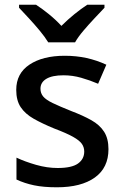

<svg xmlns="http://www.w3.org/2000/svg" viewBox="-20 -786 524 816"><path d="M441 -152Q441 -73 383 -31.5Q325 10 222 10Q165 10 124.5 1.5Q84 -7 50 -23V-116Q86 -99 133 -85.5Q180 -72 225 -72Q285 -72 311.5 -91Q338 -110 338 -142Q338 -160 328 -174.5Q318 -189 290.5 -204.5Q263 -220 210 -240Q159 -261 123 -281.5Q87 -302 68 -330.5Q49 -359 49 -404Q49 -474 105.5 -511.5Q162 -549 255 -549Q304 -549 347.5 -539.5Q391 -530 432 -511L397 -430Q362 -445 325 -455.5Q288 -466 250 -466Q202 -466 177 -451Q152 -436 152 -409Q152 -390 163.5 -376Q175 -362 204 -348Q233 -334 283 -314Q333 -295 368.5 -275Q404 -255 422.5 -226Q441 -197 441 -152ZM185 -606Q171 -629 149 -655.5Q127 -682 103 -708Q79 -734 61 -753V-766H133Q159 -749 187.5 -726Q216 -703 241 -676Q268 -703 296.5 -726Q325 -749 351 -766H424V-753Q406 -734 381.5 -708Q357 -682 334.5 -655.5Q312 -629 299 -606Z"/></svg>

Font: Noto Sans Tangsa Medium
Style: Regular
Weight: 500
Version: Version 1.504